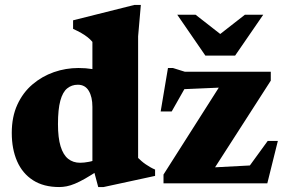

<svg xmlns="http://www.w3.org/2000/svg" viewBox="-20 -740 1149 775"><path d="M353 -308.5Q353 -349 338.2 -373.5Q323.5 -398 294 -398Q269.5 -398 251.2 -383.2Q233 -368.5 223.5 -333.5Q214 -298.5 214 -239Q214 -184 224.5 -149.5Q235 -115 255 -99Q275 -83 303.5 -83Q319 -83 339 -86.8Q359 -90.5 376.5 -100V-52Q346.5 -32 323.5 -19Q300.5 -6 282.5 1.5Q264.5 9 249 12Q233.5 15 219 15Q156 15 113.2 -12.5Q70.5 -40 49 -89.2Q27.5 -138.5 27.5 -203.5Q27.5 -268.5 50 -317.5Q72.5 -366.5 111 -399.2Q149.5 -432 197.5 -448.8Q245.5 -465.5 296.5 -465.5Q326.5 -465.5 352.8 -461.2Q379 -457 406.5 -448.2Q434 -439.5 467.5 -424.5H353V-571Q344.5 -581 333.5 -589.8Q322.5 -598.5 308 -606.8Q293.5 -615 275 -623.5V-658L522 -720H548.5L537.5 -593.5V-102.5Q543.5 -96.5 551.2 -89.8Q559 -83 567.8 -77Q576.5 -71 586 -65.5Q595.5 -60 606 -55.5V-30L398 15H376.5L353 -73ZM640 0V-35.5L890 -428.5L985 -391.5L674 -378L755.5 -435.5L673 -290H628.5L658 -465.5H678L726 -450.5H1073V-414.5L820 -21L722 -58L1015 -73.5L952.5 -22.5L1060.5 -171H1101.5L1059 0ZM899.5 -579H838.5L968.5 -680.5H1042.5L929 -515.5H809L695.5 -680.5H769.5Z"/></svg>

Font: Newsreader 16pt 16pt ExtraBold
Style: Regular
Weight: 800
Version: Version 1.003